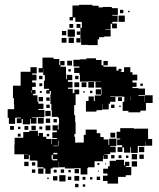

<svg xmlns="http://www.w3.org/2000/svg" viewBox="-20 -764 662 800"><path d="M294 -691H284V-679H270V-693H282V-741H309V-744H365V-740H391V-733H408V-735H446V-730H471V-702H448V-699H470V-673H448V-666H467V-646H447V-665H441V-642H419V-640H441V-612H414V-609H393V-600H387V-576H347V-577H318V-604H316V-587H298V-605H315V-648H321V-669H320V-673H294ZM480 -723H494V-709H480ZM514 -719H520V-713H514ZM474 -699H500V-673H474ZM269 -664H285V-648H269ZM299 -648V-664H315V-648ZM262 -641H292V-611H262ZM238 -635H256V-617H238ZM300 -619V-633H314V-619ZM288 -607V-585H266V-607ZM237 -606H257V-586H237ZM409 -116V-92H374V-67H347V-64H344V-37H316V-63H289V-62H251V-67H226V-90H225V-66H199V-62H191V-40H169V-62H161V-67H136V-94H133V-95H104V-118H100V-101H80V-121H97V-122H80V-121H40V-161H41V-190H77V-214H102V-219H138V-197H141V-210H159V-194H173V-185H194V-163H196V-185H217V-189H198V-213H217V-220H199V-242H221V-224H224V-247H226V-273H222V-277H196V-305H194V-331H190V-371H192V-385H187V-374H173V-388H184V-394H163V-428H167V-451H160V-478H159V-462H141V-480H157V-524H203V-518H227V-493H231V-510H249V-492H232V-486H255V-457H256V-434H259V-452H281V-430H263V-423H282V-399H263V-394H283V-376H290V-391H310V-371H295V-326H289V-284H293V-256H295V-206H290V-194H293V-170H299V-168H301V-170H329V-202H337V-224H383V-209H398V-193H412V-183H432V-160H435V-186H465V-156H439V-153H462V-129H439V-122H415V-120H429V-102H411V-116ZM584 -339V-367H616V-335H588V-303H565V-296H515V-302H491V-340H498V-361H490V-362H461V-364H439V-362H461V-340H439V-332H433V-308H407V-332H406V-305H382V-299H338V-343H349V-362H371V-343H375V-366H401V-370H403V-393H402V-399H378V-423H402V-424H373V-425H347V-424H313V-452H311V-460H289V-482H311V-487H286V-515H314V-517H340V-521H380V-514H403V-492H411V-486H465V-470H474V-477H486V-465H479V-464H497V-484H523V-463H532V-453H552V-429H532V-420H549V-402H532V-397H556V-395H584V-367H557V-364H583V-339ZM260 -511H280V-491H260ZM411 -510H429V-492H411ZM43 -273V-248H17V-273H12V-309H39V-329H38V-355H34V-407H66V-465H107V-484H133V-458H114V-453H132V-429H114V-420H129V-402H114V-389H128V-373H117V-367H136V-341H140V-332H161V-310H140V-306H165V-276H136V-275H113V-273H132V-249H108V-268H105V-246H75V-268H70V-251H50V-271H67V-274H48V-273ZM275 -476V-466H265V-476ZM143 -448H157V-434H143ZM293 -434V-448H307V-434ZM348 -423H372V-399H348ZM310 -401H290V-421H310ZM320 -421H340V-401H320ZM144 -417H156V-405H144ZM565 -416H575V-406H565ZM379 -370V-392H401V-370ZM112 -387H110V-378H112ZM365 -386V-376H355V-386ZM154 -385V-377H146V-385ZM333 -384V-378H327V-384ZM523 -346V-361H522V-346ZM141 -360H159V-342H141ZM472 -359H488V-343H472ZM173 -358H187V-344H173ZM187 -314H173V-328H187ZM443 -314V-328H457V-314ZM483 -324V-318H477V-324ZM191 -280H169V-302H191ZM138 -273H162V-249H138ZM171 -252V-270H189V-252ZM203 -254V-268H217V-254ZM170 -241H190V-221H170ZM129 -240V-222H111V-240ZM38 -223H22V-239H38ZM98 -239V-223H82V-239ZM156 -237V-225H144V-237ZM55 -226V-236H65V-226ZM543 -228H597V-185H614V-157H586V-174H585V-156H556V-155H554V-127H526V-150H523V-128H497V-150H490V-131H470V-151H489V-159H468V-183H481V-187H466V-215H481V-230H539V-227H543ZM460 -191H440V-211H460ZM66 -195H54V-207H66ZM185 -206V-196H175V-206ZM224 -158H226V-178H224ZM202 -155H223V-157H202ZM581 -130H559V-152H581ZM219 -127H202V-121H219ZM551 -100H529V-122H551ZM579 -102H561V-120H579ZM195 -119V-100H199V-96H219V-101H200V-119ZM457 -118V-104H443V-118ZM474 -105V-117H486V-105ZM505 -106V-116H515V-106ZM519 -72H504V-68H527V-34H504V-27H472V1H428V-10H409V-32H428V-41H410V-61H430V-71H437V-94H463V-98H497V-75H501V-90H519ZM551 -70H529V-92H551ZM99 -72H81V-90H99ZM127 -74H113V-88H127ZM386 -85H394V-77H386ZM422 -83V-79H418V-83ZM161 -40H139V-62H161ZM291 -42V-60H309V-42ZM127 -44H113V-58H127ZM233 -44V-58H247V-44ZM204 -45V-57H216V-45ZM265 -46V-56H275V-46ZM392 -53V-49H388V-53ZM253 -8H227V-34H253ZM310 -11H290V-31H310ZM219 -12H201V-30H219ZM277 -14H263V-28H277ZM397 -14H383V-28H397ZM336 -15H324V-27H336ZM365 -16H355V-26H365ZM183 -18H177V-24H183ZM307 16H293V2H307ZM335 14H325V4H335Z"/></svg>

Font: Rubik-Storm
Style: Regular
Weight: 400
Designer: NaN (generative design), Hubert & Fischer (Rubik source font outlines)
Foundry: NaN, Hubert & Fischer
Version: Version 1.000